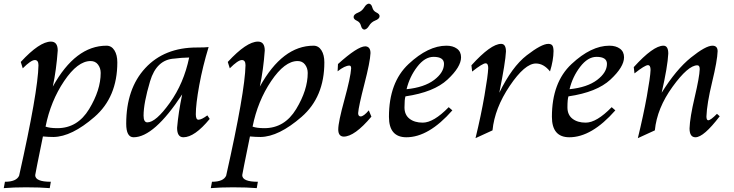

<svg xmlns="http://www.w3.org/2000/svg" viewBox="-72 -728 3946 1032"><path d="M236.3 -39.1Q344.7 -39.1 407 -141.6Q469.2 -244.1 469.2 -335.9Q469.2 -361.8 454.8 -380.9Q440.4 -399.9 415 -399.9Q345.2 -399.9 272.7 -292.2Q200.2 -184.6 172.9 -47.4Q195.8 -39.1 236.3 -39.1ZM195.3 283.2Q145 278.8 67.4 278.8Q0.5 278.8 -51.8 283.2L-45.4 249Q16.1 249 30.8 216.3Q132.3 -235.8 134.8 -377.4Q134.8 -405.3 115.2 -405.3Q94.7 -405.3 50.3 -360.8L39.6 -395Q140.6 -504.4 201.7 -504.4Q238.3 -504.4 238.3 -456.5Q231 -353.5 211.9 -262.7Q333.5 -482.4 500.5 -482.4Q527.3 -482.4 543 -457.5Q558.6 -432.6 558.6 -392.6Q558.6 -206.1 436 -99.6Q313.5 6.8 215.8 8.3Q189.5 8.3 158.7 5.4Q117.7 206.1 117.2 213.4Q117.2 249 201.2 249Z M720.2 -70.3Q765.6 -70.3 840.8 -175.3Q916 -280.3 944.8 -418.9Q900.9 -418 865.7 -413.1Q769.5 -408.2 734.6 -291Q699.7 -173.8 699.7 -106.4Q699.7 -70.3 720.2 -70.3ZM913.6 9.8Q879.9 9.8 879.9 -41Q886.7 -122.1 907.2 -220.7Q755.9 9.8 646 9.8Q606.4 9.8 606.4 -63Q606.4 -251.5 709 -362.1Q811.5 -472.7 985.8 -472.7Q1033.2 -472.7 1049.3 -475.1Q1017.6 -371.6 999 -269.8Q980.5 -168 980.5 -113.8Q980.5 -84.5 994.6 -84.5Q1011.2 -84.5 1042.5 -107.9L1055.2 -88.9Q974.1 9.8 913.6 9.8Z M1349.1 -39.1Q1457.5 -39.1 1519.8 -141.6Q1582 -244.1 1582 -335.9Q1582 -361.8 1567.6 -380.9Q1553.2 -399.9 1527.8 -399.9Q1458 -399.9 1385.5 -292.2Q1313 -184.6 1285.6 -47.4Q1308.6 -39.1 1349.1 -39.1ZM1308.1 283.2Q1257.8 278.8 1180.2 278.8Q1113.3 278.8 1061 283.2L1067.4 249Q1128.9 249 1143.6 216.3Q1245.1 -235.8 1247.6 -377.4Q1247.6 -405.3 1228 -405.3Q1207.5 -405.3 1163.1 -360.8L1152.3 -395Q1253.4 -504.4 1314.5 -504.4Q1351.1 -504.4 1351.1 -456.5Q1343.8 -353.5 1324.7 -262.7Q1446.3 -482.4 1613.3 -482.4Q1640.1 -482.4 1655.8 -457.5Q1671.4 -432.6 1671.4 -392.6Q1671.4 -206.1 1548.8 -99.6Q1426.3 6.8 1328.6 8.3Q1302.2 8.3 1271.5 5.4Q1230.5 206.1 1230 213.4Q1230 249 1314 249Z M1774.9 6.3Q1746.1 4.9 1746.1 -32.2Q1746.1 -71.3 1779.3 -192.1Q1812.5 -313 1815.4 -360.4Q1815.4 -375.5 1806.2 -375.5Q1781.7 -375.5 1742.7 -344.7L1744.6 -383.8Q1850.1 -479 1891.6 -479Q1919.4 -477.5 1919.4 -442.4Q1917.5 -396 1886.5 -275.9Q1855.5 -155.8 1853 -120.1Q1853 -103 1866.2 -102.1Q1882.8 -102.1 1910.2 -134.8L1924.3 -101.1Q1834 6.3 1774.9 6.3ZM1886.2 -568.8Q1873 -570.3 1868.2 -589.6Q1863.3 -608.9 1845.9 -616.7Q1828.6 -624.5 1828.6 -636.7Q1828.6 -650.9 1853.5 -660.6Q1874 -668.9 1885.5 -688Q1897 -707 1910.6 -708.5Q1924.3 -707 1929.2 -688Q1934.1 -668.9 1951.2 -660.9Q1968.3 -652.8 1968.3 -641.1Q1968.3 -626.5 1943.8 -617.2Q1923.3 -608.9 1911.9 -589.6Q1900.4 -570.3 1886.2 -568.8Z M2112.3 9.8Q2018.6 9.8 2018.6 -100.1Q2018.6 -285.2 2124 -383.8Q2229.5 -482.4 2327.6 -482.4Q2362.3 -482.4 2384.3 -466.3Q2406.2 -450.2 2406.2 -419.9Q2406.2 -368.2 2333.3 -300.3Q2260.3 -232.4 2107.4 -210Q2102.1 -194.3 2102.1 -150.9Q2102.1 -110.8 2129.2 -89.8Q2156.2 -68.8 2200.2 -68.8Q2258.8 -68.8 2339.8 -151.9L2359.4 -134.8Q2232.4 9.8 2112.3 9.8ZM2113.3 -248.5Q2208.5 -258.3 2261.5 -298.3Q2314.5 -338.4 2314.5 -384.8Q2314.5 -422.4 2258.3 -422.4Q2211.4 -422.4 2170.4 -368.9Q2129.4 -315.4 2113.3 -248.5Z M2483.9 14.6Q2513.7 -107.9 2532.2 -215.3Q2550.8 -322.8 2552.2 -361.8Q2552.2 -387.7 2538.1 -387.7Q2522 -387.7 2465.8 -343.3L2461.9 -377Q2566.4 -492.2 2621.6 -492.2Q2647.5 -492.2 2647.5 -451.2Q2645 -394.5 2611.8 -229.5Q2679.7 -369.1 2759.3 -430.7Q2838.9 -492.2 2875 -492.2Q2889.6 -492.2 2896.2 -484.4Q2902.8 -476.6 2903.3 -453.6Q2902.8 -403.8 2884.3 -344.2Q2850.1 -386.7 2808.6 -386.7Q2749 -386.7 2668 -266.6Q2586.9 -146.5 2575.2 -27.3Z M2988.3 9.8Q2894.5 9.8 2894.5 -100.1Q2894.5 -285.2 3000 -383.8Q3105.5 -482.4 3203.6 -482.4Q3238.3 -482.4 3260.3 -466.3Q3282.2 -450.2 3282.2 -419.9Q3282.2 -368.2 3209.2 -300.3Q3136.2 -232.4 2983.4 -210Q2978 -194.3 2978 -150.9Q2978 -110.8 3005.1 -89.8Q3032.2 -68.8 3076.2 -68.8Q3134.8 -68.8 3215.8 -151.9L3235.4 -134.8Q3108.4 9.8 2988.3 9.8ZM2989.3 -248.5Q3084.5 -258.3 3137.5 -298.3Q3190.4 -338.4 3190.4 -384.8Q3190.4 -422.4 3134.3 -422.4Q3087.4 -422.4 3046.4 -368.9Q3005.4 -315.4 2989.3 -248.5Z M3356.4 14.6Q3386.2 -107.9 3404.8 -210.4Q3423.3 -313 3424.8 -352.1Q3424.8 -377.9 3410.6 -377.9Q3394.5 -377.9 3338.4 -333.5L3334.5 -367.2Q3439 -482.4 3494.1 -482.4Q3520 -482.4 3520 -439.9Q3516.6 -370.1 3484.4 -229.5Q3562 -354.5 3641.6 -418.5Q3721.2 -482.4 3757.3 -482.4Q3785.2 -482.4 3785.2 -452.6Q3783.7 -402.8 3755.6 -286.6Q3727.5 -170.4 3725.1 -102.1Q3725.1 -81.5 3734.9 -81.5Q3747.6 -81.5 3781.7 -116.2L3796.4 -103Q3710.4 9.8 3666 9.8Q3634.3 9.8 3634.3 -38.1Q3636.2 -96.2 3661.9 -205.1Q3687.5 -314 3689 -356.4Q3689 -377 3676.3 -377Q3626.5 -377 3543 -261.7Q3459.5 -146.5 3447.8 -27.3Z"/></svg>

Font: Kelvinch
Style: Italic
Weight: 400
Italic angle: -10°
Designer: Paul James Miller
Foundry: High-Logic / Made with FontCreator
Version: Version 3.40;July 22, 2017;FontCreator 11.0.0.2388 64-bit